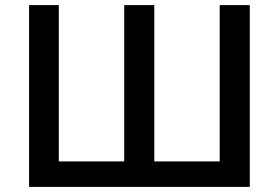

<svg xmlns="http://www.w3.org/2000/svg" viewBox="-20 -734 1095 754"><path d="M585.9 -713.9V-100.1H842.8V-713.9H960.9V0H94.2V-713.9H210.9V-100.1H467.8V-713.9Z"/></svg>

Font: Open Sans
Style: SemiBold
Weight: 600
Foundry: Ascender Corporation
Version: Version 1.10